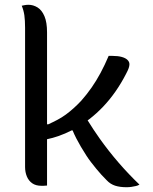

<svg xmlns="http://www.w3.org/2000/svg" viewBox="-20 -774 640 804"><path d="M177 3Q173 3 169 3.5Q165 4 162 4H154Q130 4 115 -6.5Q100 -17 92.5 -35Q85 -53 85 -75V-658Q85 -689 82 -710Q79 -731 71 -750Q76 -751 80.5 -752Q85 -753 90 -753.5Q95 -754 99 -754Q119 -754 137 -743Q155 -732 166 -706.5Q177 -681 177 -638V-254L181 -253Q201 -262 220 -272Q239 -282 256 -294.5Q273 -307 289 -321.5Q305 -336 320 -352Q343 -378 363 -406.5Q383 -435 401 -468.5Q419 -502 435 -540H450Q474 -540 490 -535.5Q506 -531 514 -523Q522 -515 522 -505Q522 -498 519 -489Q516 -480 508 -465Q488 -426 464 -391.5Q440 -357 412.5 -328Q385 -299 354 -275Q351 -273 347 -270Q371 -231 398 -193Q435 -141 477 -92.5Q519 -44 564 -1Q558 3 549 5Q540 7 530.5 8.5Q521 10 510 10Q482 10 462 3.5Q442 -3 427 -19Q415 -31 404 -43Q393 -55 382.5 -68Q372 -81 361.5 -94.5Q351 -108 342 -122Q329 -142 318.5 -160Q308 -178 299.5 -194.5Q291 -211 284 -228H280Q253 -214 224 -204Q201 -196 177 -191Z"/></svg>

Font: Code D Ace
Style: Regular
Weight: 400
Version: Version 1.085; ttfautohint (v1.8.4.7-5d5b);Nerd Fonts 3.0.2